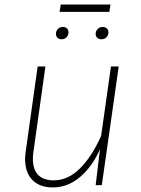

<svg xmlns="http://www.w3.org/2000/svg" viewBox="-20 -811 616 841"><path d="M90 -115Q90 -132 93 -150L145 -520H179L127 -150Q124 -132 124 -116Q124 -68 147.5 -44.5Q171 -21 215 -21Q278 -21 330.5 -73.5Q383 -126 423 -216L466 -520H500L426 0H399L418 -158Q385 -82 331 -36Q277 10 211 10Q154 10 122 -22.5Q90 -55 90 -115ZM225 -663Q225 -675 233.5 -684Q242 -693 255 -693Q267 -693 273.5 -686.5Q280 -680 280 -669Q280 -657 271.5 -648Q263 -639 250 -639Q239 -639 232 -645.5Q225 -652 225 -663ZM399 -663Q399 -675 408 -684Q417 -693 430 -693Q441 -693 448 -686.5Q455 -680 455 -669Q455 -657 446.5 -648Q438 -639 424 -639Q413 -639 406 -645.5Q399 -652 399 -663ZM241 -759 246 -791H464L459 -759Z"/></svg>

Font: FiraGO UltraLight
Style: Italic
Weight: 200
Italic angle: -8°
Designer: bBox Type GmbH
Foundry: bBox Type GmbH
Version: Version 1.001